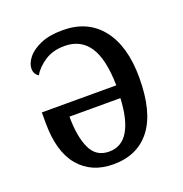

<svg xmlns="http://www.w3.org/2000/svg" viewBox="-106 -640 708 744"><g transform="rotate(-20 248.5 -268.0)"><path d="M239 10Q149 10 97.5 -51Q46 -112 46 -230V-274H353Q351 -384 316.5 -435Q282 -486 216 -486Q168 -486 134.5 -464Q101 -442 84 -413Q77 -417 71.5 -425.5Q66 -434 66 -447Q66 -468 84 -491Q102 -514 138.5 -530Q175 -546 230 -546Q333 -546 390 -474Q447 -402 447 -272Q447 -131 393 -60.5Q339 10 239 10ZM240 -42Q292 -42 319.5 -88.5Q347 -135 351 -222H141Q141 -141 163.5 -91.5Q186 -42 240 -42Z"/></g></svg>

Font: Noto Serif SemiCondensed
Style: Regular
Weight: 400
Width: 4
Designer: Monotype Design Team
Foundry: Monotype Imaging Inc.
Version: Version 2.013